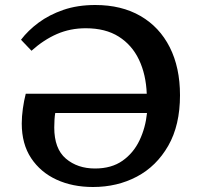

<svg xmlns="http://www.w3.org/2000/svg" viewBox="-20 -734 801 768"><path d="M352 14Q270 14 206 -15.5Q142 -45 104.5 -101.5Q67 -158 67 -240Q67 -268 71.5 -300Q76 -332 83 -359H567Q564 -436 536 -495Q508 -554 455 -587.5Q402 -621 323 -621Q261 -621 208 -598Q155 -575 106 -531L64 -575Q92 -612 134.5 -643.5Q177 -675 233.5 -694.5Q290 -714 361 -714Q466 -714 542 -670Q618 -626 659 -545Q700 -464 700 -353Q700 -233 653 -151Q606 -69 527.5 -27.5Q449 14 352 14ZM360 -60Q426 -60 470 -91Q514 -122 538 -172.5Q562 -223 568 -282H201Q199 -272 198 -255.5Q197 -239 197 -224Q197 -139 243.5 -99.5Q290 -60 360 -60Z"/></svg>

Font: Literata 7pt Medium
Style: Regular
Weight: 500
Designer: Latin by Veronika Burian and Jose Scaglione. Greek by Irene Vlachou. Cyrillic by Vera Evstafieva.
Foundry: TypeTogether
Version: Version 3.002